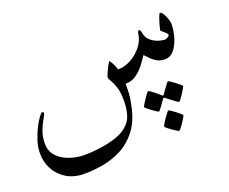

<svg xmlns="http://www.w3.org/2000/svg" viewBox="-106 -461 1167 978"><g transform="rotate(-20 477.5 28.5)"><path d="M876 -217.3Q876 -196.3 870.6 -169.2Q865.2 -142.1 854 -117.2Q842.8 -92.3 825.7 -75.9Q808.6 -59.6 784.7 -59.6Q757.8 -59.6 739 -71Q720.2 -82.5 707.8 -96.4Q695.3 -110.4 687.5 -117.7Q673.8 -96.7 654.8 -71.8Q635.7 -46.9 610.6 -29.1Q585.4 -11.2 552.2 -11.2Q552.2 18.6 551.3 35.9Q550.3 53.2 548.1 68.1Q545.9 83 541 105.5Q525.4 182.1 488.8 230Q452.1 277.8 403.6 303.5Q355 329.1 301.5 338.6Q248 348.1 198.7 348.1Q143.6 348.1 103.5 324Q63.5 299.8 42 260.3Q20.5 220.7 20.5 174.3Q20.5 140.1 31.5 105.7Q42.5 71.3 57.1 42.7Q71.8 14.2 84.7 -3.2Q97.7 -20.5 101.1 -20.5Q110.4 -20.5 110.4 -12.7Q110.4 -6.8 98.1 13.4Q85.9 33.7 73.5 64.9Q61 96.2 61 134.8Q61 169.9 78.4 193.6Q95.7 217.3 122.3 231.4Q148.9 245.6 177.7 252Q206.5 258.3 229.5 258.3Q270 258.3 312.5 252.7Q355 247.1 391.8 236.3Q428.7 225.6 451.2 210.4Q488.3 185.5 501.5 150.6Q514.6 115.7 514.6 64Q514.6 19.5 505.4 -7.8Q496.1 -35.2 486.6 -50.3Q477.1 -65.4 477.1 -72.3Q477.1 -76.2 481.9 -88.1Q486.8 -100.1 493.4 -114Q500 -127.9 506.1 -137.9Q512.2 -147.9 514.6 -147.9Q532.7 -122.1 541 -92.8Q576.7 -92.8 611.8 -112.1Q647 -131.3 671.6 -162.8Q696.3 -194.3 700.2 -231Q702.6 -245.1 710.9 -245.1Q711.9 -245.1 715.1 -240.2Q718.3 -235.4 719.2 -228Q723.6 -199.7 742.2 -183.6Q760.7 -167.5 782.5 -160.6Q804.2 -153.8 817.9 -153.8Q821.8 -153.8 832.3 -159.4Q842.8 -165 842.8 -169.9Q842.8 -176.3 834.7 -183.8Q826.7 -191.4 818.6 -197.8Q810.5 -204.1 810.5 -206.1Q810.5 -208.5 813.7 -221.4Q816.9 -234.4 821.8 -250.5Q826.7 -266.6 831.5 -278.6Q836.4 -290.5 839.8 -290.5Q847.7 -290.5 856 -276.9Q864.3 -263.2 870.1 -245.8Q876 -228.5 876 -217.3ZM773.9 239.7Q773.9 241.7 767.8 252.4Q761.7 263.2 753.2 275.9Q744.6 288.6 737.1 298.1Q729.5 307.6 726.1 307.6Q724.1 307.6 714.1 301.5Q704.1 295.4 691.9 286.9Q679.7 278.3 670.7 270.8Q661.6 263.2 661.6 260.3Q661.6 257.8 668.2 246.8Q674.8 235.8 683.6 222.9Q692.4 210 700.2 200.4Q708 190.9 710 190.9Q712.9 190.9 722.9 197.5Q732.9 204.1 744.6 213.1Q756.3 222.2 765.1 230Q773.9 237.8 773.9 239.7ZM823.2 99.1Q823.2 101.6 817.1 112.5Q811 123.5 802.5 136.7Q793.9 149.9 786.6 159.4Q779.3 168.9 776.4 168.9Q774.9 168.9 765.9 162.6Q756.8 156.2 745.4 147.7Q733.9 139.2 725.3 132.3Q716.8 125.5 715.8 125Q712.9 122.6 710.4 122.6Q708 122.6 705.6 125Q704.6 126 695.3 139.6Q686 153.3 676 166.7Q666 180.2 663.1 180.2Q661.1 180.2 651.1 173.8Q641.1 167.5 629.2 158.7Q617.2 149.9 608.4 142.3Q599.6 134.8 599.6 132.3Q599.6 129.4 606.2 118.7Q612.8 107.9 621.3 95Q629.9 82 637.2 72.5Q644.5 63 646 63Q650.4 63 664.1 73.2Q677.7 83.5 690.4 94Q703.1 104.5 704.1 106Q708.5 110.4 710.4 110.4Q713.4 110.4 716.8 105Q717.8 103.5 727.3 90.1Q736.8 76.7 746.8 63.5Q756.8 50.3 758.8 50.3Q761.2 50.3 771.2 57.1Q781.2 64 793.5 73Q805.7 82 814.5 89.8Q823.2 97.7 823.2 99.1Z"/></g></svg>

Font: Scheherazade New Rohingya
Style: Regular
Weight: 400
Designer: SIL International
Foundry: SIL International
Version: Version 3.000 ; LngRng